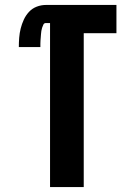

<svg xmlns="http://www.w3.org/2000/svg" viewBox="-20 -755 540 775"><path d="M182 0V-662H165Q158 -662 155 -655.5Q152 -649 150 -643Q148 -637 147 -630.5Q146 -624 145.5 -617.5Q145 -611 144.5 -604.5Q144 -598 143.5 -591.5Q143 -585 143 -578.5Q143 -572 143 -565H56Q56 -584 57.5 -603Q59 -622 63.5 -640Q68 -658 76 -675.5Q84 -693 97 -707Q110 -721 128 -728Q146 -735 165 -735H450V-621H318V0Z"/></svg>

Font: Iosevka Heavy
Style: Regular
Weight: 900
Monospace: yes
Designer: Belleve Invis
Foundry: Belleve Invis
Version: Version 32.5.0; ttfautohint (v1.8.4)